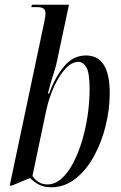

<svg xmlns="http://www.w3.org/2000/svg" viewBox="-20 -780 510 810"><path d="M196 10Q164 10 142.5 -2Q121 -14 107 -29L30 3H21L165 -679Q168 -693 170 -704.5Q172 -716 172 -724Q172 -738 163.5 -744Q155 -750 135 -750H112L115 -760H271L224 -539Q217 -502 204.5 -464.5Q192 -427 182 -385H187Q213 -456 251 -501Q289 -546 343 -546Q443 -546 443 -387Q443 -320 426 -250.5Q409 -181 377 -122Q345 -63 299 -26.5Q253 10 196 10ZM180 -2Q212 -2 239.5 -26.5Q267 -51 289 -93Q311 -135 326.5 -187Q342 -239 350 -295Q358 -351 358 -403Q358 -473 344.5 -496Q331 -519 311 -519Q283 -519 256.5 -490.5Q230 -462 208.5 -415.5Q187 -369 175 -314L117 -38Q127 -22 143 -12Q159 -2 180 -2Z"/></svg>

Font: Noto Serif Display ExtraCondensed
Style: Italic
Weight: 400
Width: 2
Italic angle: -12°
Designer: Monotype Design Team
Foundry: Monotype Imaging Inc.
Version: Version 2.009